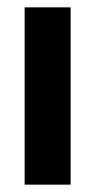

<svg xmlns="http://www.w3.org/2000/svg" viewBox="-20 -502 264 522"><path d="M172 0V-482H47V0Z"/></svg>

Font: Bluebird
Style: Regular
Weight: 400
Designer: Jasper
Foundry: Cannot Into Space Fonts
Version: Version 0.98